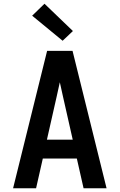

<svg xmlns="http://www.w3.org/2000/svg" viewBox="-20 -1007 640 1027"><path d="M50 0 232 -735H368L550 0H427L391 -159H209L173 0ZM231 -260H369L317 -490Q313 -509 308.5 -528.5Q304 -548 300 -567Q296 -548 291.5 -528.5Q287 -509 283 -490ZM315 -789 152 -923 218 -987 370 -841Z"/></svg>

Font: Iosevka SS04 Extended
Style: Bold
Weight: 700
Width: 7
Monospace: yes
Designer: Belleve Invis
Foundry: Belleve Invis
Version: Version 19.0.0; ttfautohint (v1.8.4)